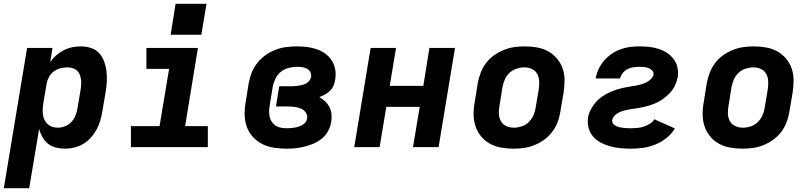

<svg xmlns="http://www.w3.org/2000/svg" viewBox="-33 -771 4253 1006"><path d="M-13 215 109 -520H242L230 -445Q243 -465 261.5 -481Q280 -497 301.5 -508Q323 -519 346 -523.5Q369 -528 391 -528Q419 -528 444.5 -519.5Q470 -511 487 -492Q504 -473 513 -448Q522 -423 525 -396Q528 -369 526.5 -341.5Q525 -314 520 -286L503 -186Q499 -162 492 -138Q485 -114 472.5 -91.5Q460 -69 442.5 -49.5Q425 -30 403 -17Q381 -4 356 2Q331 8 307 8Q283 8 259.5 2Q236 -4 218.5 -18Q201 -32 189.5 -52.5Q178 -73 172 -95L120 215ZM270 -102Q289 -102 308 -109.5Q327 -117 341 -132Q355 -147 362.5 -166Q370 -185 373 -204L390 -304Q392 -318 392.5 -331.5Q393 -345 391 -358Q389 -371 383.5 -383Q378 -395 368.5 -403Q359 -411 346 -414.5Q333 -418 319 -418Q301 -418 282.5 -413Q264 -408 248 -396Q232 -384 223 -366.5Q214 -349 211 -331L194 -231Q192 -216 191 -200.5Q190 -185 192 -170.5Q194 -156 200 -143Q206 -130 216.5 -120.5Q227 -111 241 -106.5Q255 -102 270 -102Z M653 0V-110H803L853 -410H734V-520H1004L937 -110H1056V0ZM861 -589 887 -751H1049L1022 -589Z M1468 8Q1435 8 1402.5 3Q1370 -2 1342 -16Q1314 -30 1292.5 -53Q1271 -76 1260.5 -105.5Q1250 -135 1249 -168Q1248 -201 1254 -234L1270 -334Q1275 -362 1285.5 -389.5Q1296 -417 1315 -441Q1334 -465 1359 -482.5Q1384 -500 1411.5 -510.5Q1439 -521 1468 -524.5Q1497 -528 1524 -528Q1551 -528 1577.5 -524.5Q1604 -521 1628 -512.5Q1652 -504 1672.5 -489Q1693 -474 1706 -453Q1719 -432 1723.5 -406Q1728 -380 1723 -353Q1721 -338 1714.5 -322.5Q1708 -307 1696.5 -295.5Q1685 -284 1670 -276Q1655 -268 1640 -262Q1657 -253 1671 -239.5Q1685 -226 1693.5 -209Q1702 -192 1704 -171.5Q1706 -151 1702 -130Q1698 -107 1686 -84.5Q1674 -62 1654 -45.5Q1634 -29 1611 -19Q1588 -9 1564 -3Q1540 3 1516 5.5Q1492 8 1468 8ZM1470 -99Q1481 -99 1491 -100Q1501 -101 1511.5 -102.5Q1522 -104 1532 -107.5Q1542 -111 1551.5 -116.5Q1561 -122 1568 -131Q1575 -140 1576 -150Q1579 -167 1569.5 -181Q1560 -195 1545 -201.5Q1530 -208 1513 -210.5Q1496 -213 1479 -213H1413L1430 -319H1497Q1506 -319 1516 -320Q1526 -321 1535.5 -322.5Q1545 -324 1555 -327Q1565 -330 1574 -335.5Q1583 -341 1589 -350Q1595 -359 1597 -368Q1599 -382 1593 -393.5Q1587 -405 1575.5 -411Q1564 -417 1551 -419Q1538 -421 1525 -421Q1503 -421 1480.5 -415.5Q1458 -410 1439.5 -395.5Q1421 -381 1410.5 -359.5Q1400 -338 1396 -317L1380 -217Q1377 -201 1377 -186Q1377 -171 1380.5 -156.5Q1384 -142 1392.5 -130.5Q1401 -119 1413 -111.5Q1425 -104 1440 -101.5Q1455 -99 1470 -99Z M1823 0 1909 -520H2042L2009 -321H2185L2217 -520H2351L2265 0H2131L2166 -211H1991L1956 0Z M2657 8Q2625 8 2593.5 2.5Q2562 -3 2535 -17.5Q2508 -32 2488.5 -55.5Q2469 -79 2459 -108Q2449 -137 2448.5 -169Q2448 -201 2454 -234L2470 -334Q2475 -361 2485 -388Q2495 -415 2512.5 -439Q2530 -463 2554.5 -480.5Q2579 -498 2606 -509Q2633 -520 2661 -524Q2689 -528 2716 -528Q2749 -528 2780.5 -522.5Q2812 -517 2838.5 -502.5Q2865 -488 2885 -464.5Q2905 -441 2915 -412Q2925 -383 2925 -351Q2925 -319 2920 -286L2903 -186Q2899 -159 2889 -132Q2879 -105 2861 -81Q2843 -57 2819 -39.5Q2795 -22 2768 -11Q2741 0 2713 4Q2685 8 2657 8ZM2659 -102Q2679 -102 2699.5 -108.5Q2720 -115 2736 -130Q2752 -145 2761 -164.5Q2770 -184 2773 -204L2790 -304Q2793 -325 2792 -346Q2791 -367 2781.5 -384Q2772 -401 2754 -409.5Q2736 -418 2715 -418Q2695 -418 2674.5 -411.5Q2654 -405 2637.5 -390Q2621 -375 2612.5 -355.5Q2604 -336 2600 -316L2584 -216Q2580 -195 2581 -174Q2582 -153 2591.5 -136Q2601 -119 2619.5 -110.5Q2638 -102 2659 -102Z M3274 8Q3246 8 3218.5 5.5Q3191 3 3165 -4Q3139 -11 3115.5 -23.5Q3092 -36 3075 -55Q3058 -74 3051 -100.5Q3044 -127 3048 -155Q3050 -168 3055 -180.5Q3060 -193 3067 -205Q3074 -217 3082.5 -228Q3091 -239 3101.5 -248.5Q3112 -258 3123.5 -266Q3135 -274 3147.5 -280.5Q3160 -287 3173 -292.5Q3186 -298 3199 -302Q3212 -306 3225 -309Q3238 -312 3251 -314.5Q3264 -317 3277.5 -319Q3291 -321 3304 -323.5Q3317 -326 3330 -330Q3343 -334 3355.5 -340.5Q3368 -347 3378.5 -357.5Q3389 -368 3391 -381Q3393 -393 3384 -402Q3375 -411 3363.5 -415Q3352 -419 3339.5 -420Q3327 -421 3315 -421Q3300 -421 3284.5 -418.5Q3269 -416 3254.5 -408.5Q3240 -401 3229.5 -388Q3219 -375 3216 -360H3088Q3092 -384 3103 -408Q3114 -432 3131 -452Q3148 -472 3170 -487.5Q3192 -503 3216 -512Q3240 -521 3265 -524.5Q3290 -528 3315 -528Q3341 -528 3366.5 -525.5Q3392 -523 3416 -515.5Q3440 -508 3461 -494.5Q3482 -481 3496.5 -461.5Q3511 -442 3516.5 -417Q3522 -392 3518 -366Q3515 -353 3510.5 -340Q3506 -327 3499.5 -315Q3493 -303 3484 -292Q3475 -281 3464.5 -271.5Q3454 -262 3442.5 -253.5Q3431 -245 3419 -238.5Q3407 -232 3394 -227Q3381 -222 3368 -218Q3355 -214 3342 -211Q3329 -208 3315.5 -205.5Q3302 -203 3289 -201.5Q3276 -200 3262.5 -197.5Q3249 -195 3236 -191.5Q3223 -188 3210.5 -182Q3198 -176 3187.5 -165.5Q3177 -155 3175 -142Q3173 -131 3179.5 -123Q3186 -115 3194.5 -111Q3203 -107 3213 -104.5Q3223 -102 3233 -101Q3243 -100 3253 -99.5Q3263 -99 3274 -99Q3290 -99 3306.5 -100.5Q3323 -102 3339.5 -107.5Q3356 -113 3371.5 -122.5Q3387 -132 3396 -146L3503 -98Q3486 -69 3458.5 -47.5Q3431 -26 3400 -13.5Q3369 -1 3337 3.5Q3305 8 3274 8Z M3857 8Q3825 8 3793.5 2.5Q3762 -3 3735 -17.5Q3708 -32 3688.5 -55.5Q3669 -79 3659 -108Q3649 -137 3648.5 -169Q3648 -201 3654 -234L3670 -334Q3675 -361 3685 -388Q3695 -415 3712.5 -439Q3730 -463 3754.5 -480.5Q3779 -498 3806 -509Q3833 -520 3861 -524Q3889 -528 3916 -528Q3949 -528 3980.5 -522.5Q4012 -517 4038.5 -502.5Q4065 -488 4085 -464.5Q4105 -441 4115 -412Q4125 -383 4125 -351Q4125 -319 4120 -286L4103 -186Q4099 -159 4089 -132Q4079 -105 4061 -81Q4043 -57 4019 -39.5Q3995 -22 3968 -11Q3941 0 3913 4Q3885 8 3857 8ZM3859 -102Q3879 -102 3899.5 -108.5Q3920 -115 3936 -130Q3952 -145 3961 -164.5Q3970 -184 3973 -204L3990 -304Q3993 -325 3992 -346Q3991 -367 3981.5 -384Q3972 -401 3954 -409.5Q3936 -418 3915 -418Q3895 -418 3874.5 -411.5Q3854 -405 3837.5 -390Q3821 -375 3812.5 -355.5Q3804 -336 3800 -316L3784 -216Q3780 -195 3781 -174Q3782 -153 3791.5 -136Q3801 -119 3819.5 -110.5Q3838 -102 3859 -102Z"/></svg>

Font: Iosevka SS04 XBd Ex
Style: Italic
Weight: 800
Width: 7
Italic angle: -9°
Monospace: yes
Designer: Belleve Invis
Foundry: Belleve Invis
Version: Version 19.0.0; ttfautohint (v1.8.4)